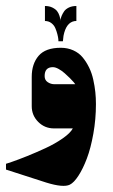

<svg xmlns="http://www.w3.org/2000/svg" viewBox="-63 -422 372 631"><path d="M129 -286.3H143.7Q143.7 -286.3 145.7 -304.3Q154.3 -348.3 182.3 -352.7Q185.3 -353 188 -353V-402.3Q173.7 -402.3 163.2 -397.2Q152.7 -392 147.7 -384.7Q142.7 -377.3 139.7 -370.2Q136.7 -363 136.3 -358L136 -352.7Q136 -354.7 135.7 -358Q135.3 -361.3 132.5 -370Q129.7 -378.7 124.8 -385.2Q120 -391.7 109.5 -397Q99 -402.3 84.7 -402.3V-353Q96.7 -353 105.7 -346.2Q114.7 -339.3 118.8 -329.5Q123 -319.7 125.5 -309.8Q128 -300 128.7 -293.3ZM110.7 -201.3Q119 -201.3 129.5 -195.5Q140 -189.7 149.3 -181.5Q158.7 -173.3 166.8 -165.2Q175 -157 179.7 -151.3L184.3 -145.3H115Q104 -145.3 93.8 -152Q83.7 -158.7 83.7 -172Q83.7 -201.3 110.7 -201.3ZM166.3 185Q180 178.3 194.8 155.5Q209.7 132.7 222.5 98.8Q235.3 65 243.8 17.3Q252.3 -30.3 252.3 -80Q252.3 -100 250.3 -119.3Q248.3 -138.7 243.5 -160.3Q238.7 -182 229.8 -200.2Q221 -218.3 208.8 -233.2Q196.7 -248 178 -256.5Q159.3 -265 136.7 -265Q86.7 -265 64 -238.7Q41.3 -212.3 41.3 -169.3V-73Q41.3 -42.7 62.7 -21.3Q84 0 114.3 0H176.3Q168.3 15.3 142.8 33Q117.3 50.7 86.7 64.8Q56 79 26.2 91Q-3.7 103 -23.3 109.7L-43.3 116.3V135.3Q-43 135.3 89 178Q145 195.3 166.3 185Z"/></svg>

Font: Jomhuria
Style: Regular
Weight: 400
Designer: Arabic design by Kourosh Beigpour, Latin design by Eben Sorkin, engineering by Lasse Fister and Khaled Hosney
Version: Version 1.0010